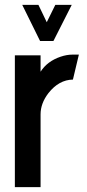

<svg xmlns="http://www.w3.org/2000/svg" viewBox="-20 -768 356 788"><path d="M71.3 -748H137.7L171.9 -676.8L207 -748H274.4L199.2 -599.6H144.5ZM41 0V-541H146.5V-473.6Q173.8 -516.6 228.5 -535.2Q253.9 -543.9 278.3 -543.9H303.7L279.3 -441.4Q221.7 -440.4 178.7 -385.7Q146.5 -343.8 146.5 -298.8V0Z"/></svg>

Font: Post No Bills Colombo
Style: Bold
Weight: 800
Designer: Kosala Senevirathne, Siva Puranthara, Lasantha Premarathna, Tharique Azeez
Foundry: Mooniak
Version: Version 1.220 ; ttfautohint (v1.5)